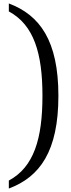

<svg xmlns="http://www.w3.org/2000/svg" viewBox="-20 -824 412 1108"><path d="M31 -804V-758C176 -680 225 -516 225 -271C225 -24 176 140 31 218V264C210 197 317 49 317 -271C317 -589 210 -737 31 -804Z"/></svg>

Font: Noto Serif Sinhala SemiCondensed
Style: Regular
Weight: 400
Width: 4
Designer: Jelle Bosma - Monotype Design Team
Foundry: Monotype Imaging Inc.
Version: Version 2.007